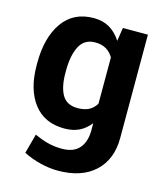

<svg xmlns="http://www.w3.org/2000/svg" viewBox="-112 -623 788 920"><g transform="rotate(15 282.0 -162.5)"><path d="M32.7 -259.8Q32.7 -387.2 86.2 -462.6Q139.6 -538.1 239.7 -538.1Q285.2 -538.1 318.1 -518.8Q351.1 -499.5 375.5 -461.9L385.7 -528.3H509.8V-15.6Q509.8 90.8 444.1 151.9Q378.4 212.9 260.7 212.9Q218.8 212.9 173.6 201.7Q128.4 190.4 88.9 170.4L115.2 73.2Q148.4 88.9 181.6 97.7Q214.8 106.4 252.4 106.4Q310.1 106.4 338.4 74Q366.7 41.5 366.7 -16.1V-48.8L365.2 -49.3Q342.3 -20 311.3 -5.1Q280.3 9.8 238.8 9.8Q139.2 9.8 85.9 -60.3Q32.7 -130.4 32.7 -249.5ZM175.3 -249.5Q175.3 -179.2 198.2 -140.1Q221.2 -101.1 274.9 -101.1Q308.1 -101.1 330.3 -112.5Q352.5 -124 366.7 -147.5V-377Q352.5 -401.4 330.3 -414.3Q308.1 -427.2 275.9 -427.2Q222.7 -427.2 199 -381.6Q175.3 -335.9 175.3 -259.8Z"/></g></svg>

Font: Roboto Web
Style: Bold
Weight: 700
Designer: Google
Version: Version 1.200310; 2013